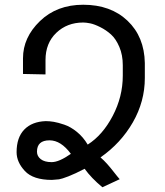

<svg xmlns="http://www.w3.org/2000/svg" viewBox="-20 -748 696 810"><path d="M331 -653Q263 -653 217.5 -609.5Q172 -566 172 -495V-434L77 -436V-502Q77 -590 148.5 -659Q220 -728 331 -728Q447 -728 518 -660.5Q589 -593 591 -482V-419Q591 -320 540.5 -232Q490 -144 404 -84Q418 -72 431.5 -57Q445 -42 460.5 -22Q476 -2 485 8L412 42Q365 3 337 -36Q297 -15 268.5 -4Q240 7 229 8.5Q218 10 199 11Q120 11 85 -26.5Q50 -64 50 -106Q50 -168 82.5 -201.5Q115 -235 173 -237Q189 -237 207 -234Q225 -231 251.5 -222Q278 -213 304.5 -191.5Q331 -170 350 -138Q413 -178 455.5 -259Q498 -340 498 -429V-473Q498 -516 483.5 -550Q469 -584 448.5 -602.5Q428 -621 403 -633.5Q378 -646 360.5 -649.5Q343 -653 331 -653ZM189 -156Q136 -156 136 -108Q136 -89 152 -76.5Q168 -64 198 -64Q229 -64 279 -99Q237 -156 189 -156Z"/></svg>

Font: ColatingCofangSans
Style: Regular
Weight: 400
Foundry: GNU
Version: Version 412.227;June 27, 2022;FontCreator 11.0.0.2412 32-bit